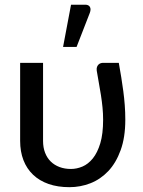

<svg xmlns="http://www.w3.org/2000/svg" viewBox="-20 -768 594 796"><path d="M63.5 0ZM158.5 -507.5V-184Q158.5 -156.5 166.8 -135Q175 -113.5 190.2 -98.5Q205.5 -83.5 226.8 -75.5Q248 -67.5 274 -67.5Q298 -67.5 321.8 -77.5Q345.5 -87.5 364.8 -111.2Q384 -135 395.8 -174Q407.5 -213 407.5 -271.5Q407.5 -297 405 -322.5Q402.5 -348 398.5 -373.5Q394.5 -399 389.8 -424.5Q385 -450 381 -475.5Q380 -484.5 382.2 -490.5Q384.5 -496.5 388.2 -500.2Q392 -504 397.2 -505.8Q402.5 -507.5 407.5 -507.5H472.5Q478 -476 482.8 -447.2Q487.5 -418.5 491.2 -390Q495 -361.5 497.2 -332.5Q499.5 -303.5 499.5 -271.5Q499.5 -198.5 480.2 -145.5Q461 -92.5 428.8 -58.5Q396.5 -24.5 354.8 -8.2Q313 8 268 8Q219.5 8 181.5 -5.2Q143.5 -18.5 117.2 -43.5Q91 -68.5 77.2 -104Q63.5 -139.5 63.5 -184V-507.5ZM241.5 -573.5 274.5 -748.5H333.5Q347.5 -748.5 352.8 -739.2Q358 -730 352.5 -715L297.5 -573.5Z"/></svg>

Font: Lato Medium
Style: Regular
Weight: 500
Designer: Lukasz Dziedzic
Foundry: tyPoland Lukasz Dziedzic
Version: Version 2.006; 2014-01-15